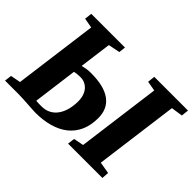

<svg xmlns="http://www.w3.org/2000/svg" viewBox="-153 -1027 1319 1319"><g transform="rotate(45 507.0 -367.0)"><path d="M608.4 -51.8 681.6 -66.4 762.2 -676.8 690.4 -689.5 696.3 -743.2H1023.9L1018.1 -689.5L934.1 -676.8L853.5 -66.4L939 -51.8L935.5 0H602.1ZM-10.3 0 -3.9 -51.8 69.3 -65.9 149.9 -676.8 78.1 -689.5 84 -743.2H411.6L406.2 -693.8L321.3 -676.8L290.5 -443.4Q305.7 -447.3 324.2 -450.9Q342.8 -454.6 371.6 -454.6Q497.6 -454.6 561.3 -408Q625 -361.3 625 -271Q625 -200.7 601.3 -147.9Q577.6 -95.2 533.9 -60.5Q490.2 -25.9 428.7 -8.5Q367.2 8.8 292 8.8Q283.2 8.8 262 7.3Q240.7 5.9 215.3 4.4Q189.9 2.9 165.5 1.5Q141.1 0 126 0ZM339.8 -383.3Q332.5 -383.3 324.5 -382.8Q316.4 -382.3 308.3 -381.6Q300.3 -380.9 293.5 -379.6Q286.6 -378.4 281.7 -377L239.3 -53.7Q249 -52.7 261.7 -52.2Q274.4 -51.8 292 -51.8Q329.6 -51.8 358.4 -66.9Q387.2 -82 406.7 -109.4Q426.3 -136.7 436.3 -174.3Q446.3 -211.9 446.3 -256.8Q446.3 -284.2 438.7 -307.4Q431.2 -330.6 417.2 -347.4Q403.3 -364.3 383.5 -373.8Q363.8 -383.3 339.8 -383.3Z"/></g></svg>

Font: Merriweather UltraBold
Style: Italic
Weight: 900
Italic angle: -7°
Designer: Eben Sorkin ( eben@eyebytes.com )
Foundry: Eben Sorkin ( eben@eyebytes.com )
Version: Version 1.52; ttfautohint (v1.4.1)